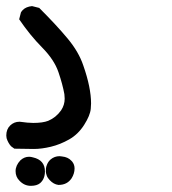

<svg xmlns="http://www.w3.org/2000/svg" viewBox="-41 -308 561 626"><path d="M25.4 214.8Q38.1 203.1 53.7 203.1Q59.6 203.1 66.4 205.1Q105.5 213.9 105.5 251Q105.5 275.4 89.8 289.1Q79.1 297.9 59.6 297.9Q38.1 297.9 22.5 281.2Q9.8 268.6 9.8 250Q9.8 231.4 25.4 214.8ZM149.4 294.9Q133.8 293 121.1 279.3Q114.3 272.5 111.3 264.2Q108.4 255.9 108.4 251Q108.4 246.1 108.9 240.7Q109.4 235.4 112.3 228.5Q116.2 218.8 124 211.9Q136.7 201.2 153.3 201.2Q157.2 201.2 161.1 202.1Q180.7 204.1 191.4 215.8L194.3 218.8Q202.1 228.5 202.1 241.2Q202.1 257.8 192.4 273.4Q177.7 294.9 150.4 294.9ZM69.3 177.7 8.8 176.8H5.9Q-1 171.9 -4.9 168.9Q-14.6 158.2 -19.5 142.6Q-20.5 137.7 -20.5 133.8Q-20.5 113.3 -7.8 101.1Q4.9 88.9 22.5 88.9H23.4Q50.8 92.8 67.4 92.8Q98.6 92.8 116.2 85.9Q141.6 75.2 158.2 51.8Q169.9 34.2 169.9 13.7Q169.9 6.8 168.9 -1Q163.1 -33.2 149.4 -73.2Q135.7 -113.3 96.2 -153.3Q56.6 -193.4 21.5 -245.1L27.3 -267.6Q30.3 -272.5 33.2 -275.4Q43.9 -286.1 63.5 -288.1L86.9 -282.2Q143.6 -225.6 179.7 -182.1Q215.8 -138.7 230.5 -94.7Q255.9 -22.5 255.9 29.3Q255.9 37.1 254.9 46.9Q252.9 68.4 233.4 99.1Q213.9 129.9 184.6 146.5Q155.3 163.1 125 170.4Q94.7 177.7 69.3 177.7Z"/></svg>

Font: JasonHandwriting2
Style: SemiBold
Weight: 600
Version: Version 1.04.7